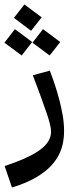

<svg xmlns="http://www.w3.org/2000/svg" viewBox="-29 -598 350 858"><path d="M37.6 -467.8 114.7 -410.2 67.9 -350.1 -9.3 -407.2ZM163.1 -467.8 240.2 -410.2 192.9 -350.1 116.2 -407.2ZM80.1 -578.1 157.2 -520.5 109.9 -460.4 33.2 -518.1ZM24.4 239.7 -8.3 144Q112.3 104 159.7 64Q199.2 30.8 199.2 -9.3Q199.2 -23.4 194.1 -43.9Q189 -64.5 179.7 -91.8Q168.9 -123.5 152.3 -169.2Q135.7 -214.8 117.7 -261.7L193.8 -282.2Q204.6 -253.9 216.1 -219.5Q227.5 -185.1 236.8 -149.4Q244.1 -121.1 250.7 -85Q257.3 -48.8 257.3 -13.2Q257.3 48.8 234.1 93.8Q210.9 138.7 166.5 171.9Q136.2 194.8 99.1 211.9Q62 229 24.4 239.7Z"/></svg>

Font: Markazi Text SemiBold
Style: Regular
Weight: 600
Designer: Borna Izadpanah (Arabic designer), Fiona Ross (Arabic design director) and Florian Runge (Latin designer)
Foundry: Borna Izadpanah and Florian Runge
Version: Version 1.001; ttfautohint (v1.8.3)